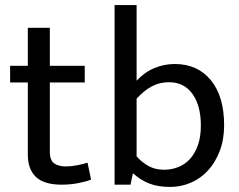

<svg xmlns="http://www.w3.org/2000/svg" viewBox="-20 -730 944 759"><path d="M315 -404H177V-131Q177 -96 194.5 -84Q212 -72 240 -72Q260 -72 284 -76.5Q308 -81 326 -87L340 -20Q320 -12 289 -6Q258 0 224 0Q154 0 122 -30.5Q90 -61 90 -119V-404H20V-470H90V-620H177V-470H315Z M866 -235Q866 -179 849 -134Q832 -89 803 -57Q774 -25 735 -8Q696 9 652 9Q606 9 571.5 -4Q537 -17 507 -44H505L496 0H433V-710H520V-411Q552 -445 590.5 -461Q629 -477 671 -477Q761 -477 813.5 -413Q866 -349 866 -235ZM774 -234Q774 -312 741 -358.5Q708 -405 648 -405Q610 -405 579 -388Q548 -371 520 -340V-112Q541 -88 567.5 -73.5Q594 -59 629 -59Q657 -59 683.5 -69Q710 -79 730 -100.5Q750 -122 762 -155Q774 -188 774 -234Z"/></svg>

Font: Mukta
Style: Regular
Weight: 400
Designer: Girish Dalvi and Yashodeep Gholap
Foundry: Ek Type
Version: Version 2.538;PS 1.001;hotconv 16.6.51;makeotf.lib2.5.65220;